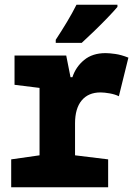

<svg xmlns="http://www.w3.org/2000/svg" viewBox="-20 -786 570 806"><path d="M27 0V-117L146 -134V-417L41 -430V-553H258L276 -462H284Q298 -505 333 -534Q368 -563 423 -563Q439 -563 464 -559.5Q489 -556 519 -544L479 -382Q463 -390 440.5 -394Q418 -398 402 -398Q351 -398 323 -364.5Q295 -331 295 -268V-134L434 -117V0ZM214 -619Q239 -657 261.5 -694.5Q284 -732 301 -766H473V-757Q457 -738 431 -711Q405 -684 376 -656Q347 -628 323 -606H214Z"/></svg>

Font: Noto Sans Mono Condensed Black
Style: Regular
Weight: 900
Width: 3
Designer: Monotype Design Team
Foundry: Monotype Imaging Inc.
Version: Version 2.014